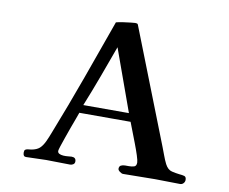

<svg xmlns="http://www.w3.org/2000/svg" viewBox="-82 -863 1164 974"><g transform="rotate(10 500.0 -376.0)"><path d="M586 -303 471 -622Q442 -542 412.5 -462Q383 -382 351 -303ZM928 -19Q928 -9 921 -1.5Q914 6 904 6Q874 6 839.5 5Q805 4 775 4Q734 4 692.5 5Q651 6 610 6Q603 6 593 -1.5Q583 -9 583 -16Q583 -29 592 -33.5Q601 -38 613 -38Q625 -38 633 -38Q647 -38 659 -41.5Q671 -45 671 -63Q671 -73 662.5 -99.5Q654 -126 641.5 -158.5Q629 -191 618 -219.5Q607 -248 602 -261H338Q335 -251 326.5 -229Q318 -207 308 -179Q298 -151 288.5 -124Q279 -97 272.5 -77Q266 -57 266 -52Q266 -43 274 -38.5Q282 -34 295 -33Q307 -32 320.5 -33.5Q334 -35 338 -35Q361 -35 361 -14Q361 -4 353.5 1Q346 6 338 6L214 4L110 7Q95 7 95 -14Q95 -25 100 -28.5Q105 -32 113 -33Q117 -34 122 -34Q127 -34 131 -35Q158 -40 172 -52.5Q186 -65 198 -90Q203 -102 208.5 -114Q214 -126 218 -138Q277 -288 332 -440.5Q387 -593 441 -745Q456 -749 477 -752Q498 -755 516 -757Q534 -759 538 -759Q542 -759 547 -758Q552 -757 553 -752L784 -163Q792 -143 799.5 -122Q807 -101 817 -81Q831 -54 852.5 -49Q874 -44 892 -42Q907 -41 917.5 -38Q928 -35 928 -19Z"/></g></svg>

Font: Kaisei Tokumin ExtraBold
Style: Regular
Weight: 800
Designer: Font-Kai, 金井和夫
Foundry: KAZUO KANAI
Version: Version 5.003